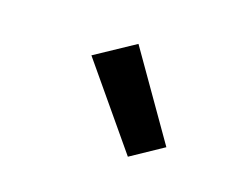

<svg xmlns="http://www.w3.org/2000/svg" viewBox="-55 -894 561 443"><g transform="rotate(20 225.0 -672.5)"><path d="M287 -546 128 -737 221 -799 363 -597Z"/></g></svg>

Font: Iosevka Etoile SmBdObl
Style: Regular
Weight: 600
Italic angle: -9°
Designer: Belleve Invis
Foundry: Belleve Invis
Version: Version 15.5.2; ttfautohint (v1.8.4)